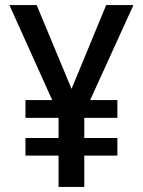

<svg xmlns="http://www.w3.org/2000/svg" viewBox="-20 -734 563 754"><path d="M261 -385 397 -714H504L334 -341H441V-271H311V-192H441V-123H311V0H210V-123H80V-192H210V-271H80V-341H185L17 -714H124Z"/></svg>

Font: Noto Sans Sinhala SemiCondensed Medium
Style: Regular
Weight: 500
Width: 4
Designer: Jelle Bosma - Monotype Design Team
Foundry: Monotype Imaging Inc.
Version: Version 2.006; ttfautohint (v1.8.4.7-5d5b)